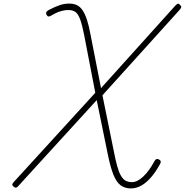

<svg xmlns="http://www.w3.org/2000/svg" viewBox="-20 -1035 1032 1072"><path d="M710 17Q677 17 653.5 -0.5Q630 -18 613.5 -59Q597 -100 583 -168L520 -476L80 6Q73 13 68 13Q63 13 55 6Q48 0 48.5 -5Q49 -10 58 -20L512 -517L450 -839Q439 -895 428 -925.5Q417 -956 402 -967.5Q387 -979 362 -979Q340 -979 316 -971.5Q292 -964 266 -948Q256 -942 250 -943Q244 -944 239 -954Q236 -962 238.5 -967Q241 -972 250 -978Q288 -998 314 -1006.5Q340 -1015 366 -1015Q391 -1015 409 -1006.5Q427 -998 440.5 -978.5Q454 -959 465 -926Q476 -893 485 -844L544 -543L961 -1006Q969 -1014 974.5 -1014.5Q980 -1015 986 -1006Q993 -1000 992 -995Q991 -990 983 -980L552 -503L615 -193Q625 -141 634.5 -107Q644 -73 655.5 -53.5Q667 -34 681.5 -26Q696 -18 717 -18Q746 -18 779 -48.5Q812 -79 843 -136Q847 -144 853 -146.5Q859 -149 867 -145Q875 -141 877 -135Q879 -129 874 -120Q849 -74 822.5 -44Q796 -14 768.5 1.5Q741 17 710 17Z"/></svg>

Font: Playwrite MX Thin
Style: Regular
Weight: 250
Designer: Veronika Burian, José Scaglione
Foundry: TypeTogether
Version: Version 1.002